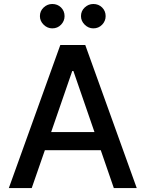

<svg xmlns="http://www.w3.org/2000/svg" viewBox="-20 -956 740 976"><path d="M141.3 0H24.9L286.6 -727.3H413.4L675.1 0H558.6L492.2 -192.5H208.1ZM240.1 -284.8H460.2L353 -595.2H347.3ZM245.7 -811.8Q220.9 -811.8 201.9 -830.4Q182.9 -849.1 182.9 -873.9Q182.9 -900.2 201.9 -918Q220.9 -935.7 245.7 -935.7Q272.4 -935.7 290.3 -918Q308.2 -900.2 308.2 -873.9Q308.2 -849.1 290.3 -830.4Q272.4 -811.8 245.7 -811.8ZM454.5 -811.8Q429.7 -811.8 410.7 -830.4Q391.7 -849.1 391.7 -873.9Q391.7 -900.2 410.7 -918Q429.7 -935.7 454.5 -935.7Q481.2 -935.7 499.1 -918Q517 -900.2 517 -873.9Q517 -849.1 499.1 -830.4Q481.2 -811.8 454.5 -811.8Z"/></svg>

Font: Inter UI Medium
Style: Regular
Weight: 500
Designer: Rasmus Andersson
Foundry: rsms
Version: 3.2;8d6f07862